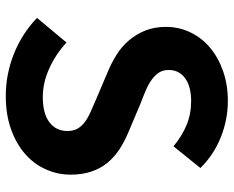

<svg xmlns="http://www.w3.org/2000/svg" viewBox="-92 -702 808 664"><g transform="rotate(90 312.0 -370.0)"><path d="M312 14Q237 14 166.5 -14Q96 -42 42 -94L127 -196Q167 -159 216.5 -136.5Q266 -114 315 -114Q373 -114 403 -137Q433 -160 433 -199Q433 -220 425 -234Q417 -248 402.5 -259Q388 -270 367.5 -279Q347 -288 322 -299L223 -341Q195 -353 168 -370Q141 -387 120 -411.5Q99 -436 86 -467.5Q73 -499 73 -540Q73 -585 92 -624.5Q111 -664 145 -692.5Q179 -721 226 -737.5Q273 -754 329 -754Q394 -754 455 -729.5Q516 -705 561 -659L486 -566Q451 -595 413 -611Q375 -627 329 -627Q280 -627 251 -606.5Q222 -586 222 -549Q222 -529 231.5 -515Q241 -501 256.5 -490Q272 -479 293 -470Q314 -461 338 -452L435 -411Q469 -397 496.5 -379Q524 -361 543.5 -337Q563 -313 573.5 -281.5Q584 -250 584 -210Q584 -165 565.5 -124Q547 -83 512 -52.5Q477 -22 426.5 -4Q376 14 312 14Z"/></g></svg>

Font: SpoqaHanSans-Bold
Style: Regular
Weight: 700
Designer: [Spoqa Han Sans] Dong-huui Kim \uAE40 \uB3D9 \uD718   [Noto Sans] Ryoko NISHIZUKA \u897F \u585A \u6DBC \u5B50  (kana & i
Foundry: Spoqa (http://www.spoqa-han-sans.com)
Version: Version 2.000